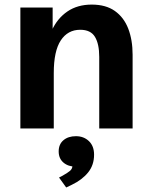

<svg xmlns="http://www.w3.org/2000/svg" viewBox="-20 -560 657 837"><path d="M68.8 0V-527.3H209.5V-405.8L206.1 -427.7Q230 -480 273.9 -510Q317.9 -540 379.9 -540Q441.4 -540 480.7 -512.2Q520 -484.4 539.1 -435.1Q558.1 -385.7 558.1 -321.3V0H412.6V-312Q412.6 -368.2 394 -399.2Q375.5 -430.2 329.6 -430.2Q275.4 -430.2 244.9 -383.8Q214.4 -337.4 214.4 -241.7V0ZM268.6 257.3 237.3 213.9 249 208Q274.9 193.8 285.4 184.6Q295.9 175.3 295.9 161.6V151.9L310.5 166.5Q277.3 166.5 256.6 148.7Q235.8 130.9 235.8 100.1Q235.8 68.8 256.6 51.3Q277.3 33.7 311 33.7Q345.2 33.7 367.7 55.2Q390.1 76.7 390.1 114.3Q390.1 159.7 364 191.9Q337.9 224.1 293 245.6Z"/></svg>

Font: Schibsted Grotesk
Style: Bold
Weight: 700
Designer: Bakken & Baeck AS, Henrik Kongsvoll
Foundry: Schibsted ASA
Version: Version 1.100;gftools[0.9.25]